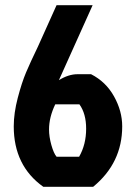

<svg xmlns="http://www.w3.org/2000/svg" viewBox="-20 -720 521 740"><path d="M286 -318H193Q169 -268 169 -221Q169 -193 178 -161Q187 -129 198 -116H285Q312 -163 312 -224Q312 -282 286 -318ZM279 -434H331Q388 -405 419.5 -348.5Q451 -292 451 -233Q451 -92 339 0H147Q33 -81 33 -233Q33 -284 48.5 -343Q64 -402 80.5 -441Q97 -480 126 -540L198 -700H337L207 -411Q244 -434 279 -434Z"/></svg>

Font: Jockey One
Style: Regular
Weight: 400
Designer: TypeTogether
Foundry: TypeTogether
Version: Version 1.002